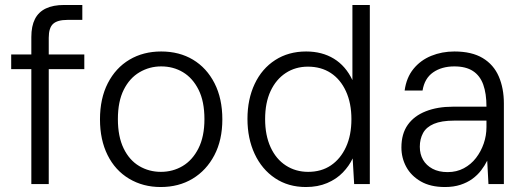

<svg xmlns="http://www.w3.org/2000/svg" viewBox="-20 -740 2115 772"><path d="M106 0V-591Q106 -635 120.5 -663.5Q135 -692 164.5 -706Q194 -720 238 -720H311V-660H251Q211 -660 193.5 -644Q176 -628 176 -588V0ZM25 -462V-521H319V-462Z M626 12Q555 12 499 -21.5Q443 -55 412.5 -116.5Q382 -178 382 -260Q382 -344 413.5 -405.5Q445 -467 500.5 -500Q556 -533 628 -533Q701 -533 756 -500Q811 -467 842.5 -405.5Q874 -344 874 -260Q874 -177 842 -116Q810 -55 754.5 -21.5Q699 12 626 12ZM627 -49Q675 -49 714.5 -72.5Q754 -96 778 -143.5Q802 -191 802 -261Q802 -332 778.5 -379Q755 -426 716 -449.5Q677 -473 628 -473Q581 -473 541 -449.5Q501 -426 477.5 -379Q454 -332 454 -261Q454 -191 477 -143.5Q500 -96 539.5 -72.5Q579 -49 627 -49Z M1210 12Q1139 12 1086 -23.5Q1033 -59 1004 -121Q975 -183 975 -262Q975 -341 1004 -402.5Q1033 -464 1086.5 -498.5Q1140 -533 1211 -533Q1275 -533 1322.5 -504Q1370 -475 1397 -418V-720H1467V0H1404L1398 -103Q1384 -73 1358.5 -46.5Q1333 -20 1295.5 -4Q1258 12 1210 12ZM1219 -49Q1272 -49 1310.5 -75Q1349 -101 1371 -148.5Q1393 -196 1393 -261Q1393 -325 1371 -373Q1349 -421 1310 -446.5Q1271 -472 1218 -472Q1168 -472 1129 -446.5Q1090 -421 1068 -374Q1046 -327 1046 -261Q1046 -196 1068 -148Q1090 -100 1129.5 -74.5Q1169 -49 1219 -49Z M1769 12Q1711 12 1672 -10.5Q1633 -33 1613.5 -69Q1594 -105 1594 -147Q1594 -202 1619.5 -238Q1645 -274 1692 -292.5Q1739 -311 1800 -311H1936Q1936 -364 1923 -400Q1910 -436 1881.5 -454.5Q1853 -473 1807 -473Q1756 -473 1721.5 -449Q1687 -425 1679 -376H1607Q1614 -428 1642.5 -463Q1671 -498 1714 -515.5Q1757 -533 1807 -533Q1877 -533 1921 -506.5Q1965 -480 1985.5 -432.5Q2006 -385 2006 -324V0H1944L1939 -94Q1929 -74 1914.5 -55Q1900 -36 1879.5 -21Q1859 -6 1831.5 3Q1804 12 1769 12ZM1780 -48Q1816 -48 1845 -63.5Q1874 -79 1894 -105Q1914 -131 1925 -163Q1936 -195 1936 -229V-255H1806Q1755 -255 1724.5 -242Q1694 -229 1681 -205Q1668 -181 1668 -150Q1668 -120 1681 -97.5Q1694 -75 1719 -61.5Q1744 -48 1780 -48Z"/></svg>

Font: DM Sans 10pt Light
Style: Regular
Weight: 300
Version: Version 4.004;gftools[0.9.30]